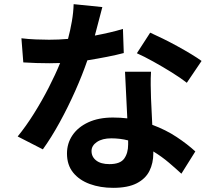

<svg xmlns="http://www.w3.org/2000/svg" viewBox="-20 -839 1040 923"><path d="M878 -441Q849 -464 805.5 -491Q762 -518 717 -543Q672 -568 638 -583L702 -682Q729 -670 763.5 -653Q798 -636 833.5 -616.5Q869 -597 899.5 -578.5Q930 -560 949 -546ZM596 -164Q577 -169 556.5 -171.5Q536 -174 515 -174Q472 -174 446 -156.5Q420 -139 420 -113Q420 -85 442.5 -67.5Q465 -50 506 -50Q558 -50 577 -76.5Q596 -103 596 -144ZM706 -494Q704 -463 704.5 -431Q705 -399 706 -366L712 -239Q777 -215 829 -180.5Q881 -146 919 -111L852 -4Q826 -28 792 -57Q758 -86 717 -111V-101Q717 -55 698.5 -17.5Q680 20 637.5 42Q595 64 524 64Q462 64 411.5 45.5Q361 27 331.5 -9.5Q302 -46 302 -101Q302 -150 328.5 -189Q355 -228 404.5 -251Q454 -274 523 -274Q541 -274 558 -273Q575 -272 592 -270L581 -494ZM472 -805 436 -668Q473 -675 507.5 -683Q542 -691 571 -700L575 -584Q541 -575 495.5 -566Q450 -557 400 -549Q376 -479 341.5 -401.5Q307 -324 267 -251Q227 -178 186 -121L65 -183Q105 -232 143.5 -293.5Q182 -355 214.5 -418.5Q247 -482 269 -536L217 -535Q186 -535 155 -536Q124 -537 92 -539L83 -655Q115 -651 151.5 -649.5Q188 -648 216 -648Q239 -648 261.5 -649Q284 -650 307 -652Q318 -693 325.5 -736.5Q333 -780 334 -819Z"/></svg>

Font: Source Han Sans
Style: Bold
Weight: 700
Designer: Ryoko NISHIZUKA Ë•øÂ°öÊ∂ºÂ≠ê (kana, bopomofo & ideographs); Paul D. Hunt (Latin, Greek & Cyrillic); Sandoll Communicatio
Foundry: Adobe
Version: Version 2.004;hotconv 1.0.118;makeotfexe 2.5.65603